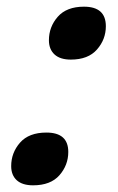

<svg xmlns="http://www.w3.org/2000/svg" viewBox="-20 -545 352 575"><path d="M231.5 -525Q297 -525 297 -466.5Q297 -427 270.5 -396.8Q244 -366.5 192 -366.5Q160 -366.5 143.2 -382Q126.5 -397.5 126.5 -424.5Q126.5 -464.5 153 -494.8Q179.5 -525 231.5 -525ZM119 -148Q184.5 -148 184.5 -90Q184.5 -50.5 158 -20.2Q131.5 10 79 10Q47 10 30.2 -5.2Q13.5 -20.5 13.5 -47.5Q13.5 -87.5 40 -117.8Q66.5 -148 119 -148Z"/></svg>

Font: Newsreader Caption Medium
Style: Italic
Weight: 500
Italic angle: -17°
Designer: Hugues Gentile
Foundry: Production Type
Version: Version 1.001